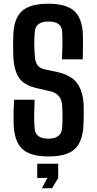

<svg xmlns="http://www.w3.org/2000/svg" viewBox="-20 -828 517 1026"><path d="M240 8Q143 8 100 -31Q57 -70 53 -161Q52 -194 52.5 -227.5Q53 -261 56 -295H165Q163 -254 162.5 -216Q162 -178 165 -142Q168 -87 239 -87Q306 -87 312 -142Q314 -171 314 -203.5Q314 -236 312 -265Q308 -326 250 -340L176 -357Q106 -373 79.5 -415.5Q53 -458 51 -533Q50 -560 50 -586.5Q50 -613 51 -640Q54 -730 97.5 -769Q141 -808 239 -808Q334 -808 377 -769Q420 -730 423 -640Q424 -613 423.5 -579Q423 -545 422 -511H311Q313 -551 313.5 -587Q314 -623 312 -659Q310 -713 239 -713Q170 -713 166 -659Q163 -627 163 -596Q163 -565 166 -533Q167 -501 178.5 -482.5Q190 -464 216 -458L283 -444Q360 -427 392 -383.5Q424 -340 427 -265Q428 -240 427.5 -212.5Q427 -185 426 -161Q422 -70 379 -31Q336 8 240 8ZM179 123V47H291V124L258 178H204L233 123Z"/></svg>

Font: Big Shoulders Text
Style: Bold
Weight: 700
Designer: Patric King
Foundry: XO Type Co
Version: Version 1.000; ttfautohint (v1.8.2)